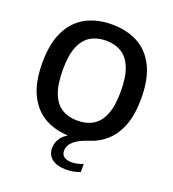

<svg xmlns="http://www.w3.org/2000/svg" viewBox="-168 -876 1096 1219"><g transform="rotate(20 380.0 -267.0)"><path d="M421.5 216.5Q355.5 216.5 322 189.8Q288.5 163 288.5 117Q288.5 77 315.2 43Q342 9 408 -16.5L399.5 9.5H376.5Q276 9.5 201.8 -31.2Q127.5 -72 86.5 -156Q45.5 -240 45.5 -370Q45.5 -500.5 87.2 -584.5Q129 -668.5 204 -709Q279 -749.5 379.5 -749.5Q480.5 -749.5 555.5 -709.2Q630.5 -669 672 -585Q713.5 -501 713.5 -370Q713.5 -261 685 -187.2Q656.5 -113.5 607.5 -69.8Q558.5 -26 498.5 -7Q447.5 9.5 418.5 28.2Q389.5 47 377.8 67.2Q366 87.5 366 108Q366 133.5 383.5 147.2Q401 161 438 161Q454 161 472 157Q490 153 512.5 145V199.5Q491.5 207 469.5 211.8Q447.5 216.5 421.5 216.5ZM379.5 -100Q440.5 -100 484.5 -126.5Q528.5 -153 552.2 -211.8Q576 -270.5 576 -367Q576 -466.5 552 -526.5Q528 -586.5 484 -613.2Q440 -640 379.5 -640Q319.5 -640 275.2 -613.8Q231 -587.5 207 -528.8Q183 -470 183 -373Q183 -273 207 -213Q231 -153 275 -126.5Q319 -100 379.5 -100Z"/></g></svg>

Font: Encode Sans SC SemiBold
Style: Regular
Weight: 600
Version: Version 3.002